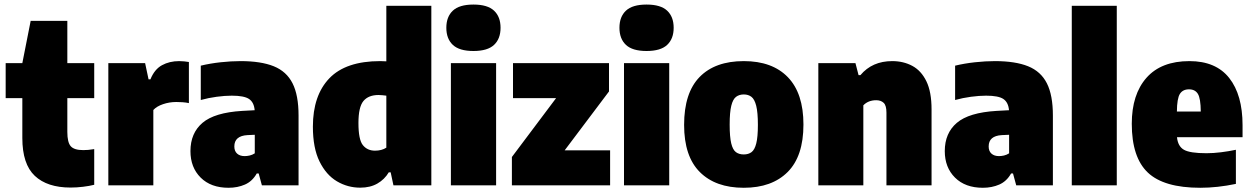

<svg xmlns="http://www.w3.org/2000/svg" viewBox="-20 -834 5630 864"><path d="M297.5 10Q192.5 10 136.5 -42.8Q80.5 -95.5 80.5 -213V-392.5H5.5V-550H80.5L118 -740H283V-550H404V-392.5H283V-240.5Q283 -193 298.5 -175.8Q314 -158.5 354.5 -158.5Q365.5 -158.5 377.2 -159.5Q389 -160.5 404 -163V-2.5Q382.5 3 353.8 6.5Q325 10 297.5 10Z M467.5 0V-550H633L648.5 -477H657Q675 -522 708.8 -540.5Q742.5 -559 786.5 -559Q798 -559 809.5 -557.8Q821 -556.5 830 -555V-370Q816.5 -373 801.2 -374Q786 -375 773.5 -375Q742 -375 713.5 -365.2Q685 -355.5 670 -339V0Z M1008.5 11Q929 11 883 -34.8Q837 -80.5 837 -154Q837 -235 891.2 -281.2Q945.5 -327.5 1070 -335L1126 -338Q1123 -373.5 1100.8 -388.5Q1078.5 -403.5 1023 -403.5Q992 -403.5 954.8 -398.5Q917.5 -393.5 883.5 -384V-538.5Q924.5 -548.5 972.5 -553.8Q1020.5 -559 1062.5 -559Q1154.5 -559 1212 -535.8Q1269.5 -512.5 1296.5 -459Q1323.5 -405.5 1323.5 -314V0H1158.5L1144 -53.5H1135.5Q1115.5 -18 1082.2 -3.5Q1049 11 1008.5 11ZM1034.5 -175Q1034.5 -154 1047 -142.8Q1059.5 -131.5 1081 -131.5Q1091.5 -131.5 1103.5 -134.2Q1115.5 -137 1126.5 -144V-227.5L1093.5 -226Q1034.5 -222.5 1034.5 -175Z M1601 10.5Q1544.5 10.5 1496 -18.2Q1447.5 -47 1417.8 -107.5Q1388 -168 1388 -264Q1388 -404.5 1462.2 -481.8Q1536.5 -559 1691 -559Q1698.5 -559 1705.2 -558.5Q1712 -558 1718.5 -558V-808H1921V0H1750.5L1738 -58.5H1729.5Q1710.5 -26.5 1678.2 -8Q1646 10.5 1601 10.5ZM1667.5 -156Q1697.5 -156 1718.5 -169.5V-403.5Q1710.5 -404.5 1700.8 -405.5Q1691 -406.5 1683.5 -406.5Q1638 -406.5 1615.5 -379.5Q1593 -352.5 1593 -280.5Q1593 -205.5 1613 -180.8Q1633 -156 1667.5 -156Z M2009 0V-550H2212.5V0ZM2110.5 -604.5Q2047 -604.5 2017.8 -632Q1988.5 -659.5 1988.5 -709Q1988.5 -758.5 2017.8 -786Q2047 -813.5 2110.5 -813.5Q2174 -813.5 2203.2 -786Q2232.5 -758.5 2232.5 -709Q2232.5 -659.5 2203.2 -632Q2174 -604.5 2110.5 -604.5Z M2283.5 0V-127.5L2482.5 -392.5H2288.5V-550H2720.5V-422.5L2521 -157.5H2725.5V0Z M2788 0V-550H2991.5V0ZM2889.5 -604.5Q2826 -604.5 2796.8 -632Q2767.5 -659.5 2767.5 -709Q2767.5 -758.5 2796.8 -786Q2826 -813.5 2889.5 -813.5Q2953 -813.5 2982.2 -786Q3011.5 -758.5 3011.5 -709Q3011.5 -659.5 2982.2 -632Q2953 -604.5 2889.5 -604.5Z M3327 11Q3200 11 3129.2 -59.8Q3058.5 -130.5 3058.5 -272Q3058.5 -416 3128.2 -487.5Q3198 -559 3327 -559Q3455.5 -559 3525.5 -486.5Q3595.5 -414 3595.5 -273.5Q3595.5 -131 3524.5 -60Q3453.5 11 3327 11ZM3327 -139Q3348 -139 3362 -149.5Q3376 -160 3383.2 -188.8Q3390.5 -217.5 3390.5 -272Q3390.5 -328 3383 -357.8Q3375.5 -387.5 3361.5 -398.2Q3347.5 -409 3327 -409Q3306.5 -409 3292.2 -398.2Q3278 -387.5 3270.8 -358.2Q3263.5 -329 3263.5 -273.5Q3263.5 -218 3270.5 -189Q3277.5 -160 3291.5 -149.5Q3305.5 -139 3327 -139Z M3662.5 0V-550H3829.5L3843.5 -496H3852Q3905 -559 3995 -559Q4045.5 -559 4085.5 -537.5Q4125.5 -516 4148.8 -468.2Q4172 -420.5 4172 -341.5V0H3969V-327Q3969 -359.5 3956.5 -371.2Q3944 -383 3923 -383Q3887 -383 3865 -360V0Z M4403 11Q4323.5 11 4277.5 -34.8Q4231.5 -80.5 4231.5 -154Q4231.5 -235 4285.8 -281.2Q4340 -327.5 4464.5 -335L4520.5 -338Q4517.5 -373.5 4495.2 -388.5Q4473 -403.5 4417.5 -403.5Q4386.5 -403.5 4349.2 -398.5Q4312 -393.5 4278 -384V-538.5Q4319 -548.5 4367 -553.8Q4415 -559 4457 -559Q4549 -559 4606.5 -535.8Q4664 -512.5 4691 -459Q4718 -405.5 4718 -314V0H4553L4538.5 -53.5H4530Q4510 -18 4476.8 -3.5Q4443.5 11 4403 11ZM4429 -175Q4429 -154 4441.5 -142.8Q4454 -131.5 4475.5 -131.5Q4486 -131.5 4498 -134.2Q4510 -137 4521 -144V-227.5L4488 -226Q4429 -222.5 4429 -175Z M4803 0V-808H5005.5V0Z M5381 11Q5217.5 11 5145.2 -57.5Q5073 -126 5073 -277Q5073 -409 5139.2 -484Q5205.5 -559 5332.5 -559Q5451.5 -559 5511.5 -483Q5571.5 -407 5571.5 -270.5V-216.5H5276.5Q5280.5 -175.5 5307.8 -160Q5335 -144.5 5409 -144.5Q5440.5 -144.5 5474.5 -148.8Q5508.5 -153 5541.5 -160V-6.5Q5458 11 5381 11ZM5330.5 -432Q5302.5 -432 5289.5 -411.5Q5276.5 -391 5276 -332H5383.5Q5383 -391 5370.5 -411.5Q5358 -432 5330.5 -432Z"/></svg>

Font: Encode Sans SemiCondensed SemiCondensed Black
Style: Regular
Weight: 900
Width: 4
Designer: Multiple Designers
Foundry: Impallari Type
Version: Version 3.000; ttfautohint (v1.8.3) -l 8 -r 50 -G 200 -x 14 